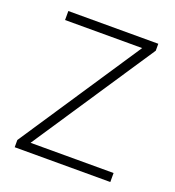

<svg xmlns="http://www.w3.org/2000/svg" viewBox="-104 -618 640 702"><g transform="rotate(20 216.0 -267.5)"><path d="M402 0H30V-28L344 -500H44V-535H394V-508L79 -35H402Z"/></g></svg>

Font: Azad Pori Unicode
Style: Regular
Weight: 400
Designer: Abul Kalam Azad
Foundry: Lipighor Font Foundry
Version: Version 1.026;December 22, 2019;FontCreator 12.0.0.2547 64-b